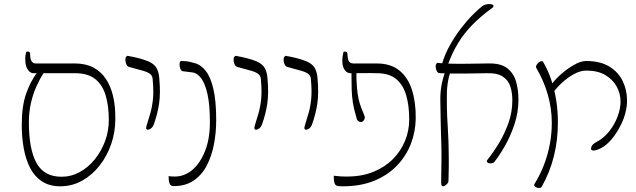

<svg xmlns="http://www.w3.org/2000/svg" viewBox="-20 -904 3129 944"><path d="M276 12Q223 12 186 -12.5Q149 -37 127.5 -79.5Q106 -122 96.5 -176Q87 -230 87 -289Q87 -382 108 -442Q129 -502 160 -544H145Q134 -544 124.5 -552.5Q115 -561 109.5 -576.5Q104 -592 104 -613Q104 -622 105 -630Q106 -638 108 -646Q109 -650 114 -650.5Q119 -651 123.5 -648.5Q128 -646 128 -641Q128 -615 134.5 -604Q141 -593 153 -592Q202 -592 250.5 -592Q299 -592 348 -592Q401 -592 439 -572Q477 -552 501 -515.5Q525 -479 536.5 -429Q548 -379 547 -318Q547 -255 527 -196.5Q507 -138 470.5 -91Q434 -44 384.5 -16Q335 12 276 12ZM282 -35Q330 -35 372 -58Q414 -81 446 -120.5Q478 -160 496.5 -210Q515 -260 515 -314Q515 -383 499.5 -435Q484 -487 448 -515.5Q412 -544 350 -544H194Q175 -515 158.5 -478Q142 -441 132 -397Q122 -353 122 -302Q122 -170 159.5 -102.5Q197 -35 282 -35Z M706 -266Q703 -266 700 -269.5Q697 -273 700 -284Q710 -316 719 -347Q728 -378 732 -416.5Q736 -455 731 -509Q731 -529 719.5 -539Q708 -549 683.5 -556Q659 -563 618 -574Q608 -576 603 -584Q598 -592 597 -604Q596 -608 596.5 -612Q597 -616 597.5 -619Q598 -622 600 -624.5Q602 -627 604 -628.5Q606 -630 610 -629Q638 -624 663 -617.5Q688 -611 707.5 -603Q727 -595 739 -583Q746 -577 751 -567Q756 -557 759 -545.5Q762 -534 763 -521Q770 -445 762 -393Q754 -341 735 -289Q730 -278 721.5 -272Q713 -266 706 -266Z M926 -548 877 -554Q873 -555 869.5 -560.5Q866 -566 864.5 -573Q863 -580 863 -587.5Q863 -595 865 -599.5Q867 -604 871 -604Q882 -604 895 -603Q908 -602 936 -594Q968 -586 992 -555Q1016 -524 1029.5 -465Q1043 -406 1043 -313Q1043 -251 1031.5 -192.5Q1020 -134 995.5 -88Q971 -42 931 -15.5Q891 11 835 11Q829 11 824.5 9.5Q820 8 816.5 3Q813 -2 811 -11.5Q809 -21 809 -38Q816 -37 822 -36.5Q828 -36 839 -36Q887 -36 925.5 -68.5Q964 -101 988 -161Q1012 -221 1012 -303Q1012 -387 1000.5 -439.5Q989 -492 969.5 -518.5Q950 -545 926 -548Z M1238 -266Q1235 -266 1232 -269.5Q1229 -273 1232 -284Q1242 -316 1251 -347Q1260 -378 1264 -416.5Q1268 -455 1263 -509Q1263 -529 1251.5 -539Q1240 -549 1215.5 -556Q1191 -563 1150 -574Q1140 -576 1135 -584Q1130 -592 1129 -604Q1128 -608 1128.5 -612Q1129 -616 1129.5 -619Q1130 -622 1132 -624.5Q1134 -627 1136 -628.5Q1138 -630 1142 -629Q1170 -624 1195 -617.5Q1220 -611 1239.5 -603Q1259 -595 1271 -583Q1278 -577 1283 -567Q1288 -557 1291 -545.5Q1294 -534 1295 -521Q1302 -445 1294 -393Q1286 -341 1267 -289Q1262 -278 1253.5 -272Q1245 -266 1238 -266Z M1484 -266Q1481 -266 1478 -269.5Q1475 -273 1478 -284Q1488 -316 1497 -347Q1506 -378 1510 -416.5Q1514 -455 1509 -509Q1509 -529 1497.5 -539Q1486 -549 1461.5 -556Q1437 -563 1396 -574Q1386 -576 1381 -584Q1376 -592 1375 -604Q1374 -608 1374.5 -612Q1375 -616 1375.5 -619Q1376 -622 1378 -624.5Q1380 -627 1382 -628.5Q1384 -630 1388 -629Q1416 -624 1441 -617.5Q1466 -611 1485.5 -603Q1505 -595 1517 -583Q1524 -577 1529 -567Q1534 -557 1537 -545.5Q1540 -534 1541 -521Q1548 -445 1540 -393Q1532 -341 1513 -289Q1508 -278 1499.5 -272Q1491 -266 1484 -266Z M1732 -559Q1732 -508 1735 -474Q1738 -440 1743 -417.5Q1748 -395 1755.5 -376Q1763 -357 1772 -335Q1776 -323 1769.5 -313.5Q1763 -304 1755 -304Q1750 -304 1745.5 -306Q1741 -308 1737 -313.5Q1733 -319 1732 -328Q1720 -367 1715 -399Q1710 -431 1709 -465.5Q1708 -500 1708 -546ZM1665 12Q1652 12 1643 11Q1634 10 1629.5 5Q1625 0 1623 -10.5Q1621 -21 1621 -40Q1635 -39 1646 -37.5Q1657 -36 1686 -36Q1759 -36 1815.5 -59Q1872 -82 1911 -121Q1950 -160 1971 -210.5Q1992 -261 1992 -316Q1992 -385 1977 -436Q1962 -487 1927.5 -515.5Q1893 -544 1833 -544Q1803 -545 1770.5 -544.5Q1738 -544 1705 -544Q1691 -544 1682 -552Q1673 -560 1668 -573.5Q1663 -587 1663 -605.5Q1663 -624 1668 -646Q1669 -650 1674 -650.5Q1679 -651 1683.5 -648.5Q1688 -646 1688 -642Q1689 -615 1694.5 -604Q1700 -593 1716 -592Q1745 -592 1774 -592Q1803 -592 1832 -592Q1901 -592 1943.5 -557.5Q1986 -523 2005.5 -462Q2025 -401 2024 -321Q2023 -256 2000 -196.5Q1977 -137 1932 -90Q1887 -43 1820.5 -15.5Q1754 12 1665 12Z M2410 -107Q2406 -103 2398.5 -101.5Q2391 -100 2384 -101.5Q2377 -103 2374.5 -108Q2372 -113 2377 -119Q2406 -155 2434 -201.5Q2462 -248 2480.5 -301Q2499 -354 2499 -411Q2499 -447 2489.5 -478Q2480 -509 2452 -527.5Q2424 -546 2370 -544Q2318 -543 2275.5 -542.5Q2233 -542 2201.5 -542.5Q2170 -543 2144 -544Q2137 -544 2133 -547.5Q2129 -551 2126.5 -556.5Q2124 -562 2123 -567.5Q2122 -573 2122 -578Q2122 -585 2125 -590Q2128 -595 2131 -595Q2155 -592 2191 -591Q2227 -590 2274 -590.5Q2321 -591 2378 -592Q2440 -594 2472.5 -569.5Q2505 -545 2517 -504Q2529 -463 2529 -414Q2529 -351 2509 -291.5Q2489 -232 2461.5 -184.5Q2434 -137 2410 -107ZM2158 12Q2155 12 2152 8.5Q2149 5 2149 -6Q2150 -69 2150.5 -113Q2151 -157 2150 -190Q2149 -223 2148 -253.5Q2147 -284 2146.5 -319.5Q2146 -355 2145 -405Q2144 -449 2151 -486Q2158 -523 2171 -556H2197Q2185 -525 2180.5 -490Q2176 -455 2177 -414Q2177 -367 2178.5 -333.5Q2180 -300 2182 -270.5Q2184 -241 2185 -207.5Q2186 -174 2186.5 -128Q2187 -82 2185 -15Q2185 -8 2180 -2Q2175 4 2169 8Q2163 12 2158 12ZM2182 -586 2153 -589Q2167 -637 2192 -681.5Q2217 -726 2246.5 -764.5Q2276 -803 2304 -831Q2332 -859 2351 -874Q2358 -879 2367 -881.5Q2376 -884 2385.5 -884Q2395 -884 2401 -881.5Q2407 -879 2406.5 -873.5Q2406 -868 2396 -862Q2344 -824 2303 -782.5Q2262 -741 2232.5 -692.5Q2203 -644 2182 -586Z M2920 -169Q2905 -163 2895.5 -164Q2886 -165 2886 -172Q2886 -179 2889 -185Q2892 -191 2898.5 -196.5Q2905 -202 2913 -206Q2949 -225 2975.5 -258.5Q3002 -292 3016.5 -331Q3031 -370 3031 -404Q3031 -444 3012 -478.5Q2993 -513 2956 -535Q2919 -557 2863 -557Q2833 -557 2801.5 -539.5Q2770 -522 2743 -497Q2716 -472 2698 -447Q2696 -445 2693 -449Q2690 -453 2687.5 -459Q2685 -465 2684 -468Q2681 -473 2691 -488Q2701 -503 2720.5 -522.5Q2740 -542 2764.5 -560.5Q2789 -579 2814.5 -591.5Q2840 -604 2863 -604Q2931 -604 2975.5 -577Q3020 -550 3041.5 -505.5Q3063 -461 3063 -409Q3063 -380 3055 -349.5Q3047 -319 3033 -290.5Q3019 -262 3001 -237Q2983 -212 2962.5 -194.5Q2942 -177 2920 -169ZM2644 13Q2642 18 2636 19.5Q2630 21 2624 19.5Q2618 18 2613.5 15.5Q2609 13 2607 8.5Q2605 4 2609 -1Q2637 -47 2655.5 -96Q2674 -145 2683.5 -196Q2693 -247 2693 -300Q2693 -369 2674 -436.5Q2655 -504 2618 -568Q2614 -573 2615.5 -578.5Q2617 -584 2621.5 -589.5Q2626 -595 2631.5 -599Q2637 -603 2642.5 -603.5Q2648 -604 2650 -600Q2675 -558 2691 -509.5Q2707 -461 2715 -409Q2723 -357 2723 -301Q2723 -216 2703.5 -137Q2684 -58 2644 13Z"/></svg>

Font: Noto Rashi Hebrew ExtraLight
Style: Regular
Weight: 250
Version: Version 1.006